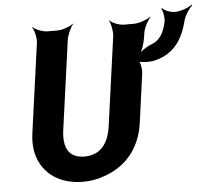

<svg xmlns="http://www.w3.org/2000/svg" viewBox="-54 -836 997 905"><g transform="rotate(-5 444.0 -383.5)"><path d="M320 -108C249 -108 219 -154 231 -242L289 -661C292 -685 309 -722 321 -735L320 -737C307 -725 269 -711 245 -711H199C175 -711 140 -725 129 -737L127 -735C137 -722 146 -685 143 -661L85 -242C79 -201 81 -164 90 -133C117 -43 195 10 304 10C337 10 369 5 399 -6C497 -37 575 -114 593 -242L625 -475C628 -494 622 -529 611 -538L608 -534C619 -526 661 -525 680 -528C770 -546 820 -605 844 -700C849 -724 872 -761 888 -774L885 -777C869 -764 831 -750 806 -750H802C782 -750 753 -762 745 -773L741 -770C749 -759 755 -726 751 -707C740 -657 721 -622 680 -607C657 -599 628 -579 617 -563L620 -561C631 -577 645 -617 648 -641L651 -661C654 -685 673 -722 687 -735L685 -737C670 -725 631 -711 607 -711H560C536 -711 502 -725 493 -737L491 -735C499 -722 507 -685 504 -661L446 -242C434 -154 392 -108 320 -108Z"/></g></svg>

Font: Asimov
Style: EdgeNarIt
Weight: 500
Designer: Google
Version: Version 2.000980: 2014